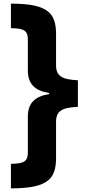

<svg xmlns="http://www.w3.org/2000/svg" viewBox="-20 -819 472 1055"><path d="M40 -799V-664C111 -664 133 -650 133 -604V-432C133 -356 174 -320 250 -308V-302C174 -290 133 -254 133 -178V21C133 67 111 81 40 81V216C242 216 288 165 288 48V-149C288 -209 320 -228 408 -232V-378C320 -382 288 -401 288 -461V-631C288 -748 242 -799 40 -799Z"/></svg>

Font: Noto Sans Sinhala Condensed Black
Style: Regular
Weight: 900
Width: 3
Designer: Jelle Bosma - Monotype Design Team
Foundry: Monotype Imaging Inc.
Version: Version 2.006